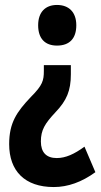

<svg xmlns="http://www.w3.org/2000/svg" viewBox="-20 -574 409 775"><path d="M288 -472C288 -525 258 -554 210 -554C163 -554 134 -525 134 -472C134 -418 162 -390 210 -390C261 -390 288 -419 288 -472ZM266 -274V-311H157V-288C157 -249 152 -230 105 -183C47 -122 17 -78 17 8C17 116 80 181 197 181C254 181 310 161 365 121L321 18C280 48 245 64 209 64C167 64 145 41 145 -3C145 -49 161 -75 204 -121C249 -168 266 -208 266 -274Z"/></svg>

Font: Noto Sans Hebrew ExtraCondensed
Style: Bold
Weight: 700
Width: 2
Designer: Monotype Design Team
Foundry: Monotype Imaging Inc.
Version: Version 2.004